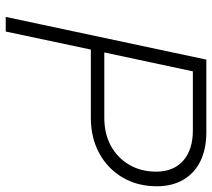

<svg xmlns="http://www.w3.org/2000/svg" viewBox="-55 -685 740 670"><g transform="rotate(90 315.0 -350.0)"><path d="M39 0 188 -700H441Q500 -700 542 -679.5Q584 -659 607 -620Q630 -581 630 -527Q630 -460 599.5 -408Q569 -356 515 -326.5Q461 -297 391 -297H153L90 0ZM163 -344H391Q447 -344 489 -367Q531 -390 555 -431Q579 -472 579 -525Q579 -585 541 -619Q503 -653 435 -653H229Z"/></g></svg>

Font: Red Hat Text
Style: Italic
Weight: 300
Italic angle: -12°
Designer: Pentagram, MCKL
Foundry: Pentagram, MCKL
Version: Version 1.023